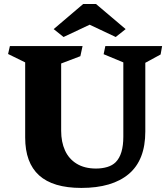

<svg xmlns="http://www.w3.org/2000/svg" viewBox="-20 -901 822 938"><path d="M449.2 -77.6Q479 -77.6 504.2 -85.2Q529.3 -92.8 545.4 -108.9Q582.5 -146.5 582.5 -232.9V-596.2L486.3 -636.2L494.6 -675.8H772L764.6 -634.8L689.9 -594.2V-258.3Q689.9 -119.1 609.1 -51Q528.3 17.1 377.4 17.1Q238.8 17.1 170.9 -44.4Q103 -106 103 -229V-596.2L19.5 -637.2L28.3 -675.8H383.3L372.6 -626.5L278.8 -590.8V-261.7Q278.8 -207.5 297.6 -166Q316.4 -124.5 354.7 -101.1Q393.1 -77.6 449.2 -77.6ZM242.2 -758.8 386.2 -881.3H449.2L593.8 -758.8L545.4 -720.2L418 -780.3L290.5 -720.2Z"/></svg>

Font: Vesper Libre Heavy
Style: Regular
Weight: 900
Designer: Robert Keller & Kimya Gandhi
Foundry: Mota Italic
Version: Version 1.058